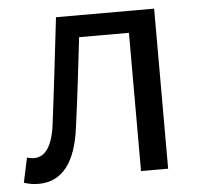

<svg xmlns="http://www.w3.org/2000/svg" viewBox="-45 -589 682 649"><g transform="rotate(-5 296.0 -265.0)"><path d="M61 13C140 13 188 -47 203 -168C217 -268 228 -369 240 -469H409V0H501V-543H168C154 -425 141 -308 126 -191C117 -110 91 -75 53 -75C43 -75 36 -77 29 -79L11 5C27 10 41 13 61 13Z"/></g></svg>

Font: Noto Sans CJK SC Regular
Style: Regular
Weight: 400
Designer: Ryoko NISHIZUKA (kana & ideographs); Paul D. Hunt (Latin, Greek & Cyrillic); Wenlong ZHANG (bopomofo); Sandoll Communica
Foundry: Adobe Systems Incorporated
Version: Version 1.004;PS 1.004;hotconv 1.0.82;makeotf.lib2.5.63406